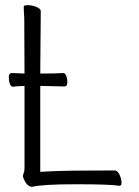

<svg xmlns="http://www.w3.org/2000/svg" viewBox="-20 -720 540 744"><path d="M105 4Q87 4 74 -22Q69 -32 69 -37.5Q69 -43 72 -49.5Q75 -56 75 -70V-387Q42 -386 31 -384Q22 -384 18 -395.5Q14 -407 14 -422Q14 -437 27 -437Q39 -436 75 -435Q74 -633 74 -650Q72 -678 72 -695Q72 -700 88.5 -700Q105 -700 121.5 -693Q138 -686 138 -677L136 -440V-435H141Q196 -435 225 -437Q232 -437 236.5 -426.5Q241 -416 241 -400.5Q241 -385 229 -385L141 -387H136V-54Q213 -59 311.5 -59Q410 -59 423 -59.5Q436 -60 443.5 -42.5Q451 -25 451 -12.5Q451 0 443 0Q408 -6 275.5 -6Q143 -6 105 4Z"/></svg>

Font: LXGW WenKai Mono TC Light
Style: Regular
Weight: 300
Designer: LXGW / Fontworks Inc.
Foundry: LXGW / Fontworks Inc.
Version: Version 1.330